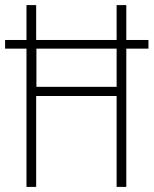

<svg xmlns="http://www.w3.org/2000/svg" viewBox="-20 -734 603 754"><path d="M84 0H122V-357H438V0H476V-543H563V-577H476V-714H438V-577H122V-714H84V-577H0V-543H84ZM123 -393V-543H438V-393Z"/></svg>

Font: Noto Sans Thai Looped Condensed ExtraLight
Style: Regular
Weight: 200
Width: 3
Designer: Sasikarn Vongin, Ben Mitchell
Foundry: The Fontpad Ltd
Version: Version 1.001